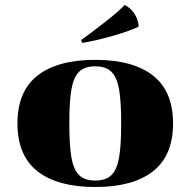

<svg xmlns="http://www.w3.org/2000/svg" viewBox="-20 -738 764 770"><path d="M536 -631Q493 -611 426.5 -592.5Q360 -574 310 -566L305 -577L343 -605Q352 -612 401 -649.5Q450 -687 480 -718Q503 -707 519 -683Q535 -659 536 -631ZM362 12Q211 12 130.5 -51Q50 -114 50 -243Q50 -372 130.5 -435Q211 -498 362 -498Q513 -498 593.5 -435Q674 -372 674 -243Q674 -114 593.5 -51Q513 12 362 12ZM362 -14Q405 -14 427 -36Q449 -58 457.5 -106Q466 -154 466 -243Q466 -332 457.5 -380Q449 -428 427 -450Q405 -472 362 -472Q319 -472 297 -450Q275 -428 266.5 -380Q258 -332 258 -243Q258 -154 266.5 -106Q275 -58 297 -36Q319 -14 362 -14Z"/></svg>

Font: Chonburi
Style: Regular
Weight: 400
Designer: Thanarat Vachiruckul and Stawix Ruecha
Foundry: Cadson Demak & Katatrad
Version: Version 1.000